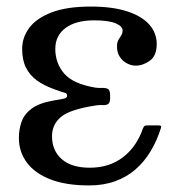

<svg xmlns="http://www.w3.org/2000/svg" viewBox="-20 -555 550 585"><path d="M253.5 -44Q198 -44 168.2 -70Q138.5 -96 138.5 -140Q138.5 -175.5 165.5 -198.5Q192.5 -221.5 270.5 -233.5Q282 -235.5 292.2 -234.8Q302.5 -234 309 -237.8Q315.5 -241.5 315.5 -256V-265Q315.5 -280 309 -283.8Q302.5 -287.5 292.2 -287Q282 -286.5 270.5 -288Q202.5 -299.5 175.5 -331Q148.5 -362.5 148.5 -406Q148.5 -446.5 179.8 -469.8Q211 -493 266.5 -493L256.5 -535Q183.5 -535 137.2 -517.2Q91 -499.5 69.2 -470.2Q47.5 -441 47.5 -406Q47.5 -372 59.2 -348.8Q71 -325.5 92 -310.2Q113 -295 141.5 -284.5Q171 -273.5 177.8 -272.2Q184.5 -271 184.5 -262.5Q184.5 -256.5 172.8 -254Q161 -251.5 144.5 -249Q100 -241.5 77 -224.5Q54 -207.5 45.8 -184.2Q37.5 -161 37.5 -135Q37.5 -92.5 61.8 -59.8Q86 -27 133.5 -8.5Q181 10 251.5 10ZM457.5 -421Q457.5 -454.5 434.8 -480.2Q412 -506 367.2 -520.5Q322.5 -535 256.5 -535L266.5 -493Q311 -493 332.2 -484Q353.5 -475 353.5 -462Q353.5 -453 349.2 -447Q345 -441 340.8 -433.5Q336.5 -426 336.5 -413Q336.5 -394.5 345.2 -381.5Q354 -368.5 367 -361.8Q380 -355 393.5 -355Q415.5 -355 436.5 -370Q457.5 -385 457.5 -421ZM253.5 -44 251.5 10Q295.5 10 330.8 -2.8Q366 -15.5 392.8 -38.8Q419.5 -62 438.8 -94Q458 -126 470 -164Q472 -169.5 470.2 -171.2Q468.5 -173 460.5 -173H429.5Q422.5 -173 420 -170.8Q417.5 -168.5 415.5 -163.5Q396 -107.5 354.5 -75.8Q313 -44 253.5 -44Z"/></svg>

Font: Besley
Style: Regular
Weight: 400
Designer: Owen Earl
Foundry: indestructible type*
Version: Version 4.000